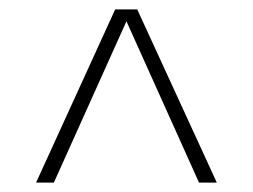

<svg xmlns="http://www.w3.org/2000/svg" viewBox="-20 -760 540 410"><path d="M57 -370 226 -740H273L443 -370H405L248 -719H252L95 -370Z"/></svg>

Font: Encode Sans Condensed Thin
Style: Regular
Weight: 100
Width: 3
Designer: Multiple Designers
Foundry: Impallari Type
Version: Version 3.002